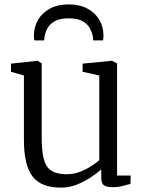

<svg xmlns="http://www.w3.org/2000/svg" viewBox="-20 -844 662 875"><path d="M491.5 9Q467.5 9 454.5 0.8Q441.5 -7.5 441.5 -33V-72Q421.5 -54 392.2 -34.8Q363 -15.5 328.8 -2.2Q294.5 11 258.5 11Q166.5 11 127.8 -40.5Q89 -92 89 -206V-500L30 -517V-554L151 -567H152L170 -555V-218Q170 -158.5 179 -121.5Q188 -84.5 212.5 -67.2Q237 -50 283.5 -50Q315 -50 343 -60.5Q371 -71 394 -85.8Q417 -100.5 432.5 -114V-500L356.5 -517V-554L489.5 -567H490.5L513.5 -555V-44H575.5L574.5 -6Q558 -1.5 538 3.8Q518 9 491.5 9ZM293 -824Q343 -824 378.5 -804.8Q414 -785.5 432.8 -753.2Q451.5 -721 451.5 -681Q451.5 -676.5 451 -671Q450.5 -665.5 449.5 -660H404.5Q404.5 -662.5 404.5 -666.5Q404.5 -670.5 403.5 -675.5Q400.5 -694.5 390.2 -714.2Q380 -734 357 -747.2Q334 -760.5 293 -760.5Q252 -760.5 229 -747.2Q206 -734 195.8 -714.2Q185.5 -694.5 182.5 -675.5Q182 -670.5 181.8 -666.5Q181.5 -662.5 181.5 -660H136.5Q135.5 -665.5 135 -671Q134.5 -676.5 134.5 -681Q134.5 -721 153.2 -753.2Q172 -785.5 207.5 -804.8Q243 -824 293 -824Z"/></svg>

Font: Merriweather Light 18pt Light
Style: Regular
Weight: 300
Version: Version 2.100